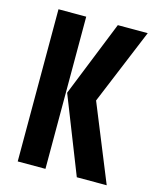

<svg xmlns="http://www.w3.org/2000/svg" viewBox="-99 -700 624 769"><g transform="rotate(15 213.0 -315.5)"><path d="M418 -631 288 -317 417 0H293L168 -317L294 -631ZM48 0V-631H163V0Z"/></g></svg>

Font: Teko Medium
Style: Regular
Weight: 500
Designer: Manushi Parikh, Jonny Pinhorn
Foundry: Indian Type Foundry
Version: Version 1.106;PS 1.0;hotconv 1.0.78;makeotf.lib2.5.61930; tt